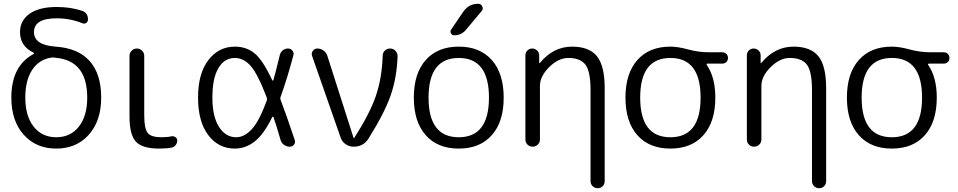

<svg xmlns="http://www.w3.org/2000/svg" viewBox="-20 -777 5074 1017"><path d="M252 -472Q187 -462 150.5 -407Q114 -352 114 -260Q114 -162 158.5 -106Q203 -50 278 -50Q353 -50 397.5 -106Q442 -162 442 -260Q442 -457 274 -471Q273 -471 271.5 -471.5Q270 -472 269 -472Q260 -473 252 -472ZM40 -260Q40 -428 158 -491Q160 -492 160 -494.5Q160 -497 158 -498Q86 -532 86 -607Q86 -668 136.5 -704Q187 -740 280 -740Q354 -740 414 -720Q446 -709 446 -674Q446 -662 436.5 -655.5Q427 -649 416 -654Q352 -680 280 -680Q160 -680 160 -607Q160 -538 275 -530Q394 -522 455 -453.5Q516 -385 516 -260Q516 -137 450.5 -63.5Q385 10 278 10Q171 10 105.5 -63.5Q40 -137 40 -260Z M822 10Q734 10 700 -26.5Q666 -63 666 -160V-481Q666 -497 677.5 -508.5Q689 -520 705 -520Q721 -520 732.5 -508.5Q744 -497 744 -481V-167Q744 -95 762.5 -72.5Q781 -50 835 -50Q867 -50 888 -55Q900 -57 909.5 -50.5Q919 -44 919 -33Q919 -19 910 -8Q901 3 888 5Q862 10 822 10Z M1224 -470Q1169 -470 1137 -416.5Q1105 -363 1105 -260Q1105 -160 1140 -105Q1175 -50 1231 -50Q1274 -50 1313.5 -92.5Q1353 -135 1393 -244Q1396 -252 1393 -260Q1346 -384 1308.5 -427Q1271 -470 1224 -470ZM1224 10Q1137 10 1083 -61.5Q1029 -133 1029 -260Q1029 -387 1083.5 -458.5Q1138 -530 1224 -530Q1285 -530 1328.5 -494.5Q1372 -459 1422 -352Q1423 -350 1425 -350Q1427 -350 1428 -352Q1439 -390 1462 -485Q1466 -501 1478 -510.5Q1490 -520 1506 -520Q1520 -520 1529 -509Q1538 -498 1534 -484Q1503 -366 1466 -263Q1463 -256 1467 -246Q1496 -171 1541 -36Q1546 -22 1537.5 -11Q1529 0 1515 0Q1498 0 1484 -10Q1470 -20 1466 -36Q1443 -115 1429 -156Q1428 -158 1425.5 -158.5Q1423 -159 1422 -157Q1378 -66 1329.5 -28Q1281 10 1224 10Z M1784 -49 1633 -481Q1628 -495 1637 -507.5Q1646 -520 1661 -520Q1679 -520 1694 -509Q1709 -498 1714 -481L1853 -46Q1853 -45 1855 -45Q1856 -45 1856 -46Q1937 -172 1970 -266.5Q2003 -361 2007 -481Q2007 -498 2018.5 -509Q2030 -520 2046.5 -520Q2063 -520 2074.5 -508Q2086 -496 2086 -480Q2082 -365 2049 -271Q2016 -177 1932 -43Q1905 0 1853 0Q1830 0 1810.5 -13.5Q1791 -27 1784 -49Z M2570 -260Q2570 -470 2410 -470Q2250 -470 2250 -260Q2250 -50 2410 -50Q2570 -50 2570 -260ZM2585 -61Q2522 10 2410 10Q2298 10 2235 -61Q2172 -132 2172 -260Q2172 -388 2235 -459Q2298 -530 2410 -530Q2522 -530 2585 -459Q2648 -388 2648 -260Q2648 -132 2585 -61ZM2434 -715Q2463 -757 2513 -757Q2528 -757 2534.5 -743Q2541 -729 2531 -718L2448 -619Q2424 -590 2386 -590Q2374 -590 2368.5 -600.5Q2363 -611 2370 -621Z M2763 -38V-484Q2763 -499 2773.5 -509.5Q2784 -520 2799 -520Q2814 -520 2825 -509.5Q2836 -499 2836 -484V-443Q2836 -442 2837 -442Q2838 -442 2839 -443Q2911 -530 3010 -530Q3101 -530 3142 -479Q3183 -428 3183 -310V182Q3183 198 3172.5 209Q3162 220 3146 220Q3130 220 3119 209Q3108 198 3108 182V-300Q3108 -399 3081 -434.5Q3054 -470 2990 -470Q2938 -470 2889 -421.5Q2840 -373 2840 -322V-38Q2840 -22 2828.5 -11Q2817 0 2801 0Q2785 0 2774 -11Q2763 -22 2763 -38Z M3691 -260Q3691 -470 3531 -470Q3371 -470 3371 -260Q3371 -50 3531 -50Q3691 -50 3691 -260ZM3531 -530Q3571 -530 3625.5 -515Q3680 -500 3739 -500H3806Q3819 -500 3827.5 -491.5Q3836 -483 3836 -470Q3836 -457 3827.5 -448.5Q3819 -440 3806 -440H3727Q3725 -440 3723.5 -438Q3722 -436 3723 -434Q3769 -368 3769 -260Q3769 -132 3706 -61Q3643 10 3531 10Q3419 10 3356 -61Q3293 -132 3293 -260Q3293 -388 3356 -459Q3419 -530 3531 -530Z M3936 -38V-484Q3936 -499 3946.5 -509.5Q3957 -520 3972 -520Q3987 -520 3998 -509.5Q4009 -499 4009 -484V-443Q4009 -442 4010 -442Q4011 -442 4012 -443Q4084 -530 4183 -530Q4274 -530 4315 -479Q4356 -428 4356 -310V182Q4356 198 4345.5 209Q4335 220 4319 220Q4303 220 4292 209Q4281 198 4281 182V-300Q4281 -399 4254 -434.5Q4227 -470 4163 -470Q4111 -470 4062 -421.5Q4013 -373 4013 -322V-38Q4013 -22 4001.5 -11Q3990 0 3974 0Q3958 0 3947 -11Q3936 -22 3936 -38Z M4864 -260Q4864 -470 4704 -470Q4544 -470 4544 -260Q4544 -50 4704 -50Q4864 -50 4864 -260ZM4704 -530Q4744 -530 4798.5 -515Q4853 -500 4912 -500H4979Q4992 -500 5000.5 -491.5Q5009 -483 5009 -470Q5009 -457 5000.5 -448.5Q4992 -440 4979 -440H4900Q4898 -440 4896.5 -438Q4895 -436 4896 -434Q4942 -368 4942 -260Q4942 -132 4879 -61Q4816 10 4704 10Q4592 10 4529 -61Q4466 -132 4466 -260Q4466 -388 4529 -459Q4592 -530 4704 -530Z"/></svg>

Font: Rounded Mplus 1c
Style: Regular
Weight: 400
Version: Version 1.059.20150529